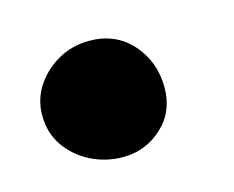

<svg xmlns="http://www.w3.org/2000/svg" viewBox="-47 -255 409 336"><g transform="rotate(-15 158.0 -87.0)"><path d="M135.5 -193Q183 -193 212.5 -160Q242 -127 242 -80Q242 -36.5 212 -8.8Q182 19 141 19Q110 19 83 5.5Q56 -8 39.2 -32Q22.5 -56 22.5 -88Q22.5 -117 38.2 -140.8Q54 -164.5 79.5 -178.8Q105 -193 135.5 -193Z"/></g></svg>

Font: Grandstander ExtraBold
Style: Regular
Weight: 800
Designer: Tyler Finck
Foundry: Etcetera Type Co
Version: Version 1.200; ttfautohint (v1.8.3)